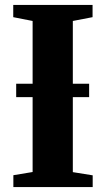

<svg xmlns="http://www.w3.org/2000/svg" viewBox="-20 -763 432 783"><path d="M113 -61.5V-677.5L34 -693V-743H357.5V-693L277 -677.5V-61L358 -48V0H34.5V-48.5ZM343.5 -421.5V-367H46V-421.5Z"/></svg>

Font: Merriweather 60pt ExtraBold
Style: Regular
Weight: 800
Version: Version 2.100